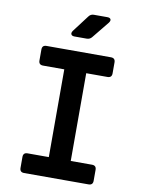

<svg xmlns="http://www.w3.org/2000/svg" viewBox="-101 -1018 802 1086"><g transform="rotate(10 300.0 -475.0)"><path d="M115 0Q90 0 90 -25V-88Q90 -113 115 -113H237V-617H115Q90 -617 90 -642V-705Q90 -730 115 -730H485Q510 -730 510 -705V-642Q510 -617 485 -617H363V-113H485Q510 -113 510 -88V-25Q510 0 485 0ZM262 -810Q247 -810 242.5 -818.5Q238 -827 247 -840L319 -935Q330 -950 348 -950H425Q441 -950 445 -941.5Q449 -933 439 -920L361 -824Q350 -810 331 -810Z"/></g></svg>

Font: Pitagon Sans Mono
Style: Bold
Weight: 700
Monospace: yes
Designer: Travis Tran
Foundry: Pitagon
Version: Version 1.001; ttfautohint (v1.8.4.7-5d5b);gftools[0.9.26]